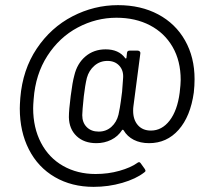

<svg xmlns="http://www.w3.org/2000/svg" viewBox="-20 -637 834 747"><path d="M737 -329Q737 -304 734 -277Q721 -184 675 -132Q629 -80 560 -80Q526 -80 500.5 -93Q475 -106 461 -130Q458 -134 455 -131Q439 -106 412.5 -93Q386 -80 355 -80Q307 -80 278 -107.5Q249 -135 248 -181Q248 -209 255 -263Q262 -318 269 -343Q280 -390 312.5 -417.5Q345 -445 391 -445Q442 -445 467 -411Q468 -409 470 -409.5Q472 -410 472 -412L474 -431Q475 -440 484 -440H516Q521 -440 524 -436.5Q527 -433 526 -429L499 -223Q498 -217 498 -206Q498 -171 516.5 -150Q535 -129 567 -129Q610 -129 640 -168Q670 -207 679 -276Q683 -310 683 -326Q683 -400 651.5 -454.5Q620 -509 563.5 -538.5Q507 -568 433 -568Q354 -568 282.5 -530Q211 -492 164.5 -420Q118 -348 111 -252Q109 -228 109 -216Q109 -140 139.5 -81.5Q170 -23 225.5 8.5Q281 40 352 40Q401 40 445 27.5Q489 15 514 -3Q517 -6 521 -6Q525 -6 528 -1L543 20Q546 25 546 27Q546 31 541 34Q509 59 455.5 74.5Q402 90 344 90Q259 90 193.5 52Q128 14 92.5 -55.5Q57 -125 57 -215Q57 -228 59 -256Q68 -366 123 -448Q178 -530 262 -573.5Q346 -617 439 -617Q528 -617 595.5 -581Q663 -545 700 -479.5Q737 -414 737 -329ZM450 -242 455 -280 459 -334Q461 -363 444 -381.5Q427 -400 398 -400Q369 -400 347.5 -381.5Q326 -363 318 -334Q311 -305 306 -262Q300 -204 300 -189Q300 -160 317.5 -142.5Q335 -125 364 -125Q393 -125 413.5 -143.5Q434 -162 441 -191Q447 -219 450 -242Z"/></svg>

Font: Barlow Semi Condensed
Style: Regular
Weight: 400
Width: 4
Designer: Jeremy Tribby
Foundry: Tribby Type
Version: Version 1.408;December 10, 2018;FontCreator 11.5.0.2430 64-b